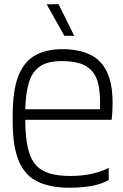

<svg xmlns="http://www.w3.org/2000/svg" viewBox="-20 -879 585 910"><path d="M310.7 10.8Q220.5 10.8 160.2 -17.2Q99.8 -45.3 70 -113.8Q40.2 -182.3 40.2 -302.3V-332Q40.2 -450 66.8 -518.4Q93.3 -586.8 146.8 -616.7Q200.2 -646.5 279.5 -646Q360.7 -645.2 415.5 -615.8Q470.3 -586.3 495.3 -517.8Q520.3 -449.2 511.2 -332L509 -311.2H99.7Q100 -230.3 111.9 -178.4Q123.8 -126.5 149.8 -97.3Q175.7 -68.2 216.2 -56.6Q256.8 -45 314.2 -45Q369.5 -45 416.5 -55.6Q463.5 -66.2 495.3 -83.7V-26.3Q460 -5.5 411.3 2.7Q362.7 10.8 310.7 10.8ZM99.7 -361H453.5Q457.5 -438.5 443.8 -488.5Q430.2 -538.5 391.3 -563.4Q352.5 -588.3 279.5 -589.3Q209.2 -590.8 171.1 -565.5Q133 -540.2 117.4 -489.2Q101.8 -438.3 99.7 -361ZM285 -709.3 201.2 -858.5 257.3 -859.3 331.7 -709.3Z"/></svg>

Font: Matangi Light
Style: Regular
Weight: 300
Designer: Prashant Pant
Foundry: The Graphic Ant
Version: Version 3.002